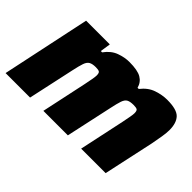

<svg xmlns="http://www.w3.org/2000/svg" viewBox="-83 -780 1042 1042"><g transform="rotate(45 438.0 -259.0)"><path d="M3 0 111 -510H293L284 -450H294Q323 -490 361.5 -504Q400 -518 436 -518Q499 -518 528 -501Q557 -484 566 -450H575Q606 -490 647 -504Q688 -518 726 -518Q800 -518 825.5 -491Q851 -464 851 -410Q851 -390 846 -358Q841 -326 834 -291L771 0H583L639 -262Q644 -287 648 -308.5Q652 -330 652 -340Q652 -360 644 -364.5Q636 -369 617 -369Q590 -369 576.5 -361.5Q563 -354 555.5 -332Q548 -310 539 -267L481 0H293L349 -262Q354 -287 358 -308.5Q362 -330 362 -340Q362 -360 354 -364.5Q346 -369 327 -369Q301 -369 287 -361Q273 -353 265.5 -331Q258 -309 249 -267L191 0Z"/></g></svg>

Font: Saira ExtraBold
Style: Italic
Weight: 800
Italic angle: -12°
Designer: Hector Gatti with collaboration of the Omnibus-Type team
Foundry: Omnibus-Type
Version: Version 1.100; ttfautohint (v1.8.3)